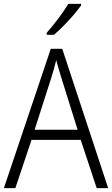

<svg xmlns="http://www.w3.org/2000/svg" viewBox="-20 -967 577 987"><path d="M477 0 395 -248H142L59 0H0L241 -716H300L536 0ZM297 -562Q291 -581 283 -608Q275 -635 269 -658Q263 -633 256 -608Q249 -583 242 -562L158 -300H379ZM397 -939Q382 -918 358 -890Q334 -862 307 -834.5Q280 -807 257 -788H220V-798Q249 -831 280 -872Q311 -913 331 -947H397Z"/></svg>

Font: Noto Sans Gurmukhi UI SemiCondensed Light
Style: Regular
Weight: 300
Width: 4
Designer: Jelle Bosma - Monotype Design Team
Foundry: Monotype Imaging Inc.
Version: Version 2.004; ttfautohint (v1.8.4.7-5d5b)